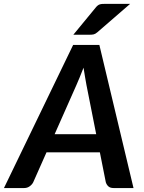

<svg xmlns="http://www.w3.org/2000/svg" viewBox="-60 -950 730 970"><path d="M426 -272 377 -519.5Q374 -536.5 370 -559Q366 -581.5 362 -608Q352 -581.5 342.5 -559Q333 -536.5 325.5 -519L216 -272ZM614.5 0H514Q497 0 487.8 -8.2Q478.5 -16.5 474.5 -29.5L444.5 -180.5H175L108 -29.5Q102.5 -18 90.2 -9Q78 0 62 0H-40L309.5 -723H442ZM597.5 -930.5 432.5 -787.5Q422 -778.5 413.8 -776.5Q405.5 -774.5 392.5 -774.5H310.5L422 -910Q427.5 -917 432.5 -921.2Q437.5 -925.5 443.2 -927.5Q449 -929.5 455.8 -930Q462.5 -930.5 471.5 -930.5Z"/></svg>

Font: Lato 2
Style: Bold Italic
Weight: 700
Italic angle: -7°
Designer: Lukasz Dziedzic with Adam Twardoch and Botio Nikoltchev
Foundry: tyPoland Lukasz Dziedzic
Version: Version 2.015; 2015-08-06; http://www.latofonts.com/